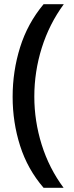

<svg xmlns="http://www.w3.org/2000/svg" viewBox="-20 -734 353 912"><path d="M40 -274Q40 -396 75.5 -509.5Q111 -623 187 -714H283Q214 -620 178.5 -507Q143 -394 143 -275Q143 -159 178 -47Q213 65 282 158H187Q111 70 75.5 -41.5Q40 -153 40 -274Z"/></svg>

Font: Noto Sans Thaana Medium
Style: Regular
Weight: 500
Designer: David Williams
Foundry: Google Inc.
Version: Version 3.001; ttfautohint (v1.8.4.7-5d5b)